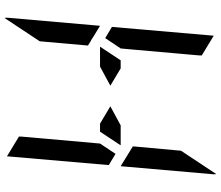

<svg xmlns="http://www.w3.org/2000/svg" viewBox="-84 -928 984 856"><g transform="rotate(90 408.0 -500.0)"><path d="M649 -782 652 -815 756 -972Q757 -968 757 -959L721 -546L633 -600V-607ZM539 -546H628L567 -454H531L454 -500ZM277 -454H234H188L249 -546H285L362 -500ZM716 -493 677 -41Q677 -41 677 -39L588 -93L589 -95V-103L592 -139L599 -218L620 -454L666 -523ZM100 -507 139 -959Q139 -959 139 -961L228 -907L227 -905V-895L224 -861L217 -782L199 -578L196 -546L150 -477ZM167 -218 164 -185 60 -28Q59 -32 59 -41L95 -454L141 -426L161 -413V-414L183 -400Z"/></g></svg>

Font: DSEG14 Modern Mini
Style: Italic
Weight: 400
Italic angle: -5°
Designer: Keshikan(Twitter:@keshinomi_88pro)
Version: Version 0.46